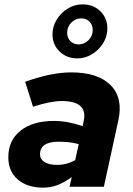

<svg xmlns="http://www.w3.org/2000/svg" viewBox="-20 -854 610 878"><path d="M177 4Q104 4 61 -33.5Q18 -71 18 -135Q18 -212 74 -256.5Q130 -301 227 -301Q260 -301 293.5 -294.5Q327 -288 358 -277L363 -302Q382 -392 262 -392Q212 -392 131 -366L95 -480Q215 -523 305 -523Q428 -523 486 -464.5Q544 -406 521 -303L455 0H298L308 -44Q271 -18 241 -7Q211 4 177 4ZM241 -100Q286 -100 324 -122L340 -195Q299 -206 248 -206Q163 -206 163 -148Q163 -126 183.5 -113Q204 -100 241 -100ZM334 -587Q285 -587 252.5 -618.5Q220 -650 220 -697Q220 -733 239.5 -764.5Q259 -796 290 -815Q321 -834 357 -834Q407 -834 439 -802.5Q471 -771 471 -724Q471 -688 452 -657Q433 -626 401.5 -606.5Q370 -587 334 -587ZM339 -651Q366 -651 385 -670.5Q404 -690 404 -717Q404 -740 389.5 -755Q375 -770 352 -770Q325 -770 306 -750.5Q287 -731 287 -704Q287 -681 302 -666Q317 -651 339 -651Z"/></svg>

Font: Red Hat Text
Style: Bold Italic
Weight: 700
Italic angle: -12°
Designer: Pentagram, MCKL
Foundry: Pentagram, MCKL
Version: Version 1.023; ttfautohint (v1.8.3)